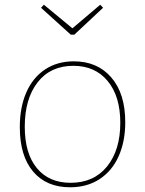

<svg xmlns="http://www.w3.org/2000/svg" viewBox="-20 -788 614 814"><path d="M511 -270Q511 -188 483 -125.5Q455 -63 402 -28.5Q349 6 277 6Q177 6 120.5 -60.5Q64 -127 64 -249Q64 -333 91.5 -396Q119 -459 171 -493.5Q223 -528 293 -528Q393 -528 452 -459.5Q511 -391 511 -270ZM85 -251Q85 -137 136.5 -75Q188 -13 279 -13Q378 -13 434 -82.5Q490 -152 490 -267Q490 -380 436.5 -444.5Q383 -509 291 -509Q194 -509 139.5 -439Q85 -369 85 -251ZM287 -668 405 -768 417 -755 295 -641H280L154 -755L166 -768Z"/></svg>

Font: Bitter Pro Thin
Style: Regular
Weight: 250
Designer: Sol Matas, and Bitter project Authors
Foundry: Sol Matas
Version: Version 1.010